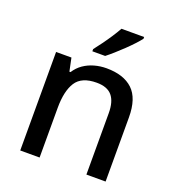

<svg xmlns="http://www.w3.org/2000/svg" viewBox="-138 -876 905 987"><g transform="rotate(20 315.0 -383.0)"><path d="M356 -549Q450 -549 500 -502Q550 -455 550 -351V0H445V-336Q445 -399 418.5 -430.5Q392 -462 334 -462Q252 -462 220.5 -413Q189 -364 189 -272V0H83V-539H167L182 -467H188Q206 -495 232 -513Q258 -531 290 -540Q322 -549 356 -549ZM482 -756Q471 -742 452.5 -722Q434 -702 411.5 -680.5Q389 -659 367 -639.5Q345 -620 327 -606H257V-618Q272 -637 291 -663Q310 -689 328 -716.5Q346 -744 358 -766H482Z"/></g></svg>

Font: Noto Sans Thai Medium
Style: Regular
Weight: 500
Designer: Monotype Design Team
Foundry: Monotype Imaging Inc.
Version: Version 2.001